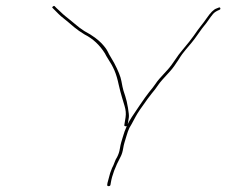

<svg xmlns="http://www.w3.org/2000/svg" viewBox="-20 -636 774 657"><path d="M410.4 -204C414.2 -204 416.3 -205.3 416.7 -208L420.8 -234C421.7 -239.3 420.7 -250.3 417.9 -267C415.1 -283.7 412 -297 408.6 -307C406.3 -313.7 404.2 -320.2 402.3 -326.5C400.4 -332.8 398.1 -343.6 395.4 -358.7C392.7 -373.8 384.5 -394.2 370.9 -420C367.4 -426.7 363.6 -433.2 359.6 -439.5C355.6 -445.8 351.8 -452.7 348.3 -460.1C344.8 -467.5 337.8 -476.8 327.3 -488C322.3 -493.3 315 -499.7 305.3 -507C295.6 -514.3 283.4 -521.9 268.7 -529.7C256.7 -537.4 245.8 -545.7 235.8 -554.5C230.8 -558.8 225.3 -563.3 219.4 -568L203.9 -580.5C197.7 -585.5 192.3 -590.3 187.7 -595C183.1 -599.7 178.4 -604 173.7 -608L166.8 -615C165 -616.3 163 -615.8 160.6 -613.5C158.2 -611.2 158.3 -609.3 160.7 -608L180.6 -588C185.2 -583.3 190.7 -578.5 197.3 -573.5C203.8 -568.5 209.1 -564.2 213.2 -560.5C217.3 -556.8 224.3 -550.9 234.2 -542.7C244.1 -534.6 255.5 -526.3 269.5 -518C297.9 -503.7 321.2 -482 339.2 -453C341.7 -447.7 345.2 -441.7 349.5 -435C353.9 -428.3 357.9 -421.8 361.4 -415.5C365 -409.2 368.3 -402.5 371.4 -395.5C374.4 -388.5 377.2 -380.8 379.6 -372.5C382.1 -364.2 384.2 -355.5 386.1 -346.5C388 -337.5 389.9 -329.7 391.8 -323L397.4 -303C399.2 -296.3 402.2 -286.3 406.4 -273C410.5 -259.7 411.6 -246.7 409.6 -234L405.4 -208C405 -205.3 406.7 -204 410.4 -204ZM347.8 -10 346.9 -4C346.4 -0.7 348 1 351.7 1C355.5 1 357.6 -0.7 358.1 -4L359.1 -10C363.2 -35.7 374.3 -65.5 392.6 -99.5C396.8 -107.2 399.9 -117.5 401.9 -130.5C402.9 -136.8 404.3 -142.7 405.9 -148C407.6 -153.3 410 -161.2 413 -171.5C416 -181.9 419.2 -190.7 422.6 -198L430.4 -211.5C434.4 -218.5 439.1 -227.1 444.4 -237.4C449.7 -247.7 463.3 -267.9 485.3 -298C491.2 -306 495.9 -312.2 499.5 -316.5C503.1 -320.8 506.7 -325.3 510.4 -330C514 -334.7 518.1 -340.3 522.5 -346.9C526.9 -353.6 540.1 -368.7 562.2 -392.5C566.2 -396.8 570.9 -402.7 576.2 -410L591.1 -432C595.6 -439.3 599.7 -445.7 603.6 -451C607.4 -456.3 611.8 -461.8 616.7 -467.5C621.6 -473.2 627.5 -480.2 634.5 -488.5C641.5 -496.8 649.6 -507.6 658.8 -521C668 -534.3 674.9 -543.6 679.6 -549C683.7 -553.7 688.3 -559.8 693.5 -567.5C698.7 -575.2 703.8 -582 708.8 -588C713.3 -593.5 720.4 -598.1 730 -602C733.5 -603.3 734.8 -605.3 733.9 -608C733 -610.7 731.1 -611.3 728.3 -610L720.8 -607C711.4 -604 699.9 -592.5 686.3 -572.5C681.1 -564.8 675 -556.7 668.2 -548.2C661.3 -539.7 652.8 -528.1 642.7 -513.3C635.5 -502.9 622.6 -486.7 604 -464.6C594.7 -453.7 587.6 -444 582.1 -435.5C577.1 -427.8 572 -420.5 566.7 -413.5C561.5 -406.5 556.8 -400.8 552.8 -396.5C548.8 -392.2 544.5 -387.5 540 -382.5C535.4 -377.5 530.6 -372.2 525.5 -366.5C520.5 -360.8 515.7 -354.6 511.2 -347.8C506.7 -341.1 499.7 -332 490.1 -320.5C486.5 -316.2 481.8 -309.8 475.9 -301.5C470 -293.2 464.3 -285 458.9 -277C453.4 -269 444.1 -255.1 430.9 -235.3C417.7 -215.6 407.5 -192.8 400.2 -167C398.3 -160.3 396.5 -154.3 394.8 -149C393.2 -143.7 391.6 -136.2 390 -126.5C388.5 -116.8 385.3 -107.3 380.5 -98C377.3 -93.3 374.5 -87.7 372.2 -81C369.9 -74.3 367 -67.7 363.4 -61C360.7 -54.3 358.5 -48.7 357 -44Z"/></svg>

Font: Proton
Style: LitExtIt
Weight: 500
Version: Version 1.017